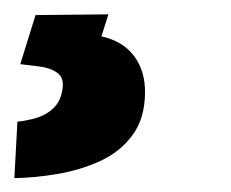

<svg xmlns="http://www.w3.org/2000/svg" viewBox="-43 -24 324 269"><path d="M6.8 -2.9 108.9 -3.9 99.1 26.9Q129.4 33.7 145 54.7Q160.6 75.7 160.2 106.4Q159.7 142.6 142.3 165.8Q125 189 97.2 201.7Q69.3 214.4 37.6 219.7Q5.9 225.1 -22.9 225.6L-18.6 146.5Q-4.4 145 9 140.9Q22.5 136.7 32.2 127.2Q42 117.7 44.4 101.6Q47.4 85 37.1 77.9Q26.9 70.8 11.7 69.1Q-3.4 67.4 -14.6 65.9Z"/></svg>

Font: Roboto
Style: Bold Italic
Weight: 700
Italic angle: -12°
Designer: Christian Robertson
Foundry: Google
Version: Version 3.0